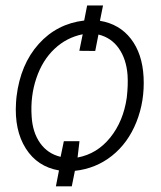

<svg xmlns="http://www.w3.org/2000/svg" viewBox="-20 -611 585 696"><path d="M285.2 -536.6 295.9 -591.3H353.5L342.3 -535.6Q413.1 -523.9 454.6 -470.2Q496.1 -416.5 500.5 -331.5Q504.9 -245.1 474.6 -168.9Q444.3 -92.8 386 -46.4Q327.6 0 251.5 8.3L240.2 64.5H182.6L193.8 6.8Q115.2 -6.8 73.5 -72.8Q31.7 -138.7 38.1 -239.3L39.1 -252.4L40 -261.2Q54.2 -377.9 120.1 -451.4Q186 -524.9 285.2 -536.6ZM261.2 -40Q332 -53.2 379.6 -112.3Q427.2 -171.4 439.5 -256.8Q444.8 -302.7 442.4 -338.9Q438 -397 410.6 -435.8Q383.3 -474.6 336.9 -485.8L325.2 -426.3L267.6 -426.8L279.8 -486.8Q221.2 -475.1 177.5 -433.8Q133.8 -392.6 111.8 -327.6Q89.8 -262.7 94.7 -189Q98.1 -130.9 125.5 -92.3Q152.8 -53.7 199.7 -42.5L211.4 -99.1H268.1Z"/></svg>

Font: RobotoInd Light
Style: Italic
Weight: 300
Italic angle: -12°
Designer: Google
Version: Version 2.001151; 2014